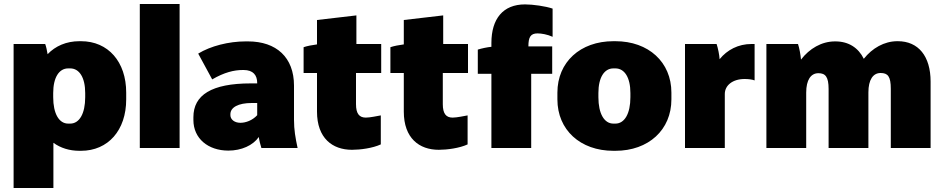

<svg xmlns="http://www.w3.org/2000/svg" viewBox="-20 -740 4713 960"><path d="M48 200H247V-26C283 0 327 14 377 14H385C521 14 611 -89 611 -243V-277C611 -431 521 -534 385 -534H377C312 -534 257 -510 218 -469C215 -487 211 -507 206 -520H48ZM321 -122C275 -122 246 -172 246 -254V-275C246 -352 275 -398 321 -398H331C377 -398 406 -352 406 -275V-254C406 -172 377 -122 331 -122Z M679 0H878V-720H679Z M1122 13C1187 13 1245 -13 1274 -55C1277 -34 1282 -16 1287 0H1468C1457 -51 1450 -91 1450 -141V-312C1450 -453 1362 -533 1220 -533H1208C1124 -533 1033 -510 971 -472L1041 -343C1101 -378 1150 -390 1194 -390H1198C1246 -390 1266 -364 1266 -325V-323H1234C1038 -323 947 -265 947 -154V-140C947 -48 1020 13 1122 13ZM1182 -126C1152 -126 1132 -143 1132 -164V-169C1132 -203 1171 -225 1239 -225H1266V-164C1242 -138 1209 -126 1182 -126Z M1740 9C1781 9 1843 1 1884 -18V-163C1866 -160 1831 -152 1809 -152C1777 -152 1760 -171 1760 -219V-375H1886V-520H1762V-663L1565 -640V-518C1542 -515 1515 -510 1498 -504V-375H1565V-182C1565 -49 1642 9 1740 9Z M2174 9C2215 9 2277 1 2318 -18V-163C2300 -160 2265 -152 2243 -152C2211 -152 2194 -171 2194 -219V-375H2320V-520H2196V-663L1999 -640V-518C1976 -515 1949 -510 1932 -504V-375H1999V-182C1999 -49 2076 9 2174 9Z M2437 0H2636V-371H2741V-508H2622C2622 -555 2633 -573 2668 -573C2687 -573 2717 -568 2743 -556V-697C2708 -709 2645 -718 2605 -718C2495 -718 2437 -646 2437 -525V-506C2416 -504 2388 -498 2369 -492V-371H2437Z M3047 14H3057C3223 14 3337 -91 3337 -243V-277C3337 -429 3223 -534 3057 -534H3047C2881 -534 2767 -429 2767 -277V-243C2767 -91 2881 14 3047 14ZM3047 -122C3001 -122 2972 -172 2972 -254V-275C2972 -352 3001 -398 3047 -398H3057C3103 -398 3132 -352 3132 -275V-254C3132 -172 3103 -122 3057 -122Z M3405 0H3604V-270C3604 -313 3643 -345 3703 -345C3720 -345 3740 -343 3753 -338V-520H3737C3672 -520 3616 -491 3578 -444C3577 -465 3570 -499 3563 -520H3405Z M3812 0H4011V-277C4011 -340 4034 -374 4072 -374C4107 -374 4123 -356 4123 -295V0H4322V-278C4322 -341 4345 -375 4383 -375C4419 -375 4434 -358 4434 -296V0H4633V-332C4633 -459 4572 -534 4469 -534H4467C4401 -534 4341 -499 4299 -446C4272 -501 4223 -533 4157 -533H4155C4088 -533 4027 -497 3985 -442C3983 -465 3977 -500 3970 -520H3812Z"/></svg>

Font: Fixel Text Black
Style: Regular
Weight: 900
Width: 4
Designer: AlfaBravo + MacPaw
Foundry: Kyrylo Tkachov, Marchela Mozhyna, Serhii Makarenko, Maria Weinstein, Zakhar Kryvoshyya
Version: Version 1.211